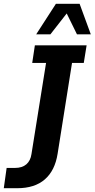

<svg xmlns="http://www.w3.org/2000/svg" viewBox="-98 -822 499 1013"><path d="M-7 171H-78L-63 64H-19Q19 64 41 45Q63 26 68 -9L145 -490H72L86 -583H359L344 -490H282L206 -11Q192 78 138.5 124.5Q85 171 -7 171ZM93 -641 197 -802H322L381 -641H308L254 -751L168 -641Z"/></svg>

Font: Rokkitt SemiBold
Style: Bold Italic
Weight: 700
Italic angle: -9°
Version: Version 3.103